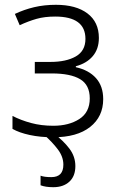

<svg xmlns="http://www.w3.org/2000/svg" viewBox="-20 -562 500 800"><path d="M213 -542Q297 -542 344.5 -506Q392 -470 392 -404Q392 -358 366.5 -328Q341 -298 296 -286V-282Q350 -270 380 -236.5Q410 -203 410 -149Q410 -76 355.5 -33Q301 10 202 10Q148 10 104 0.5Q60 -9 32 -25V-79Q67 -61 109.5 -49.5Q152 -38 202 -38Q267 -38 310.5 -66Q354 -94 354 -152Q354 -208 314 -232Q274 -256 196 -256H125V-304H190Q256 -304 296 -327Q336 -350 336 -400Q336 -493 210 -493Q166 -493 132.5 -483.5Q99 -474 62 -457L42 -504Q80 -522 122 -532Q164 -542 213 -542ZM244 124Q244 91 221 60.5Q198 30 164 0L204 -6Q244 24 269 57Q294 90 294 130Q294 172 269 195Q244 218 202 218Q170 218 149 210V170Q164 176 194 176Q244 176 244 124Z"/></svg>

Font: BC Sans Light
Style: Regular
Weight: 300
Designer: Monotype Design Team
Foundry: Monotype Imaging Inc.
Version: Version 2.000;GOOG;noto-source:20170915:90ef993387c0